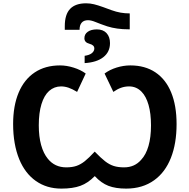

<svg xmlns="http://www.w3.org/2000/svg" viewBox="-20 -1113 1128 1143"><path d="M94.7 -164.6Q58.1 -254.4 58.1 -374.5Q58.1 -483.4 91.1 -561.8Q124 -640.1 186.8 -681.9Q249.5 -723.6 337.4 -723.6Q376.5 -723.6 418.5 -710.4Q460.4 -697.3 490.2 -675.3L439 -565.9Q411.1 -583 388.4 -590.8Q365.7 -598.6 343.3 -598.6Q303.2 -598.6 272.5 -571.8Q242.7 -544.9 226.8 -492.9Q210.9 -440.9 210.9 -366.7Q210.9 -299.8 224.9 -249.5Q238.8 -199.2 265.1 -167.5Q306.2 -116.7 374.5 -116.7Q409.2 -116.7 434.6 -125.2Q460 -133.8 484.6 -153.3Q509.3 -172.9 543.9 -210.4Q580.1 -172.9 605.5 -153.1Q630.9 -133.3 657 -125Q683.1 -116.7 718.8 -116.7Q781.2 -116.7 820.3 -161.6Q849.1 -192.4 864 -244.1Q878.9 -295.9 878.9 -366.7Q878.9 -437.5 864.3 -488.5Q849.6 -539.6 822.8 -566.9Q792 -598.6 748.5 -598.6Q723.1 -598.6 700.2 -590.3Q677.2 -582 654.8 -565.9L602.5 -675.3Q633.3 -698.2 674.3 -710.9Q715.3 -723.6 755.9 -723.6Q843.3 -723.6 905 -682.4Q966.8 -641.1 999 -562.7Q1031.2 -484.4 1031.2 -374.5Q1031.2 -258.3 997.3 -172.9Q963.4 -87.4 898.4 -40.5Q829.1 9.8 731 9.8Q668 9.8 625.2 -6.8Q582.5 -23.4 544.9 -64H543.5Q503.9 -23.4 458.7 -6.8Q413.6 9.8 345.2 9.8Q258.3 9.8 193.8 -35.4Q129.4 -80.6 94.7 -164.6ZM541.5 -824.2Q541.5 -835 534.2 -841.8Q526.9 -848.6 512.2 -852.5Q482.4 -860.4 482.4 -885.3Q482.4 -909.7 502.4 -923.8Q522.5 -938 556.6 -938Q593.8 -938 614.3 -915.8Q634.8 -893.6 634.8 -856.4Q634.8 -803.7 595.2 -772.7Q555.7 -741.7 483.9 -737.3V-780.8Q512.2 -784.7 526.9 -796.6Q541.5 -808.6 541.5 -824.2ZM492.7 -1093.3Q516.6 -1093.3 539.6 -1087.6Q562.5 -1082 593.8 -1070.8L643.1 -1052.7Q671.4 -1042.5 697.8 -1037.8Q724.1 -1033.2 752.4 -1033.2V-938.5H745.1Q674.3 -938.5 618.7 -956.1Q578.1 -969.7 548.8 -981.9Q522.5 -992.7 503.9 -992.7Q479 -992.7 466.3 -978Q453.6 -963.4 453.6 -935.5H365.7V-957.5Q365.7 -1027.3 397.5 -1060.3Q429.2 -1093.3 492.7 -1093.3Z"/></svg>

Font: Viking Open Sans
Style: Bold
Weight: 700
Foundry: Ascender Corporation
Version: Version 2.001